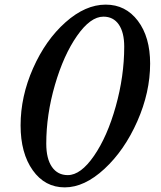

<svg xmlns="http://www.w3.org/2000/svg" viewBox="-20 -800 696 830"><path d="M260 10Q174 10 121.5 -64Q69 -138 69 -258Q69 -383 123 -505Q177 -627 263 -703.5Q349 -780 437 -780Q523 -780 576 -710Q629 -640 629 -525Q629 -401 573.5 -275.5Q518 -150 431.5 -70Q345 10 260 10ZM427 -728Q371 -728 313 -645Q255 -562 217.5 -433Q180 -304 180 -179Q180 -114 204.5 -78.5Q229 -43 273 -43Q329 -43 386.5 -126.5Q444 -210 480.5 -340.5Q517 -471 517 -598Q517 -660 493.5 -694Q470 -728 427 -728Z"/></svg>

Font: Libre Baskerville
Style: Italic
Weight: 400
Italic angle: -15°
Designer: Pablo Impallari, Rodrigo Fuenzalida
Foundry: Pablo Impallari, Rodrigo Fuenzalida
Version: Version 1.051;Glyphs 3.2.3 (3260)